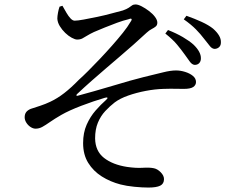

<svg xmlns="http://www.w3.org/2000/svg" viewBox="-20 -789 1040 864"><path d="M945 -569Q933 -570 923 -583.5Q913 -597 898 -615Q883 -635 862 -656.5Q841 -678 807 -702L819 -718Q856 -705 887.5 -690.5Q919 -676 939 -660Q957 -644 966 -628.5Q975 -613 974 -597Q974 -584 965.5 -576.5Q957 -569 945 -569ZM856 -497Q844 -498 834 -512Q824 -526 811 -544Q796 -565 777 -588Q758 -611 724 -638L736 -654Q774 -639 803 -622Q832 -605 851 -588Q885 -555 884 -526Q884 -513 876.5 -505Q869 -497 856 -497ZM648 55Q620 55 584.5 51.5Q549 48 522 41Q476 29 438 5Q400 -19 377 -56Q354 -93 354 -145Q354 -192 370 -228Q386 -264 410 -291.5Q434 -319 457 -339Q465 -346 463.5 -349Q462 -352 452 -349Q401 -334 346 -313Q291 -292 256 -272Q225 -254 205 -240Q185 -226 170.5 -218Q156 -210 140 -210Q129 -210 117.5 -217.5Q106 -225 98.5 -237Q91 -249 91 -261Q91 -275 97.5 -284Q104 -293 118 -299Q137 -305 161 -313Q185 -321 206 -331Q238 -346 269 -370Q300 -394 335 -430Q353 -446 377.5 -470.5Q402 -495 429.5 -524Q457 -553 484 -583.5Q511 -614 533 -641.5Q555 -669 567 -690Q575 -701 571.5 -704Q568 -707 557 -702Q535 -697 506.5 -686.5Q478 -676 451 -665Q424 -654 403 -645Q384 -636 372 -628.5Q360 -621 350.5 -616Q341 -611 327 -611Q318 -611 303 -619Q288 -627 273.5 -641Q259 -655 249 -671.5Q239 -688 238 -705Q238 -716 241 -732Q244 -748 248 -759L261 -763Q270 -747 279 -731.5Q288 -716 297.5 -706Q307 -696 316 -696Q329 -696 356.5 -701Q384 -706 417.5 -713Q451 -720 482 -728.5Q513 -737 533 -742Q550 -748 559 -754Q568 -760 574 -764.5Q580 -769 590 -769Q601 -769 617.5 -760.5Q634 -752 650.5 -739.5Q667 -727 677.5 -713Q688 -699 688 -687Q688 -676 681 -670Q674 -664 663 -658.5Q652 -653 640 -642Q610 -614 580.5 -588Q551 -562 520 -535.5Q489 -509 457.5 -482Q426 -455 393 -426Q360 -397 326 -365Q323 -361 324 -359Q325 -357 329 -358Q362 -367 403 -378.5Q444 -390 485.5 -402.5Q527 -415 564 -425.5Q601 -436 626 -442Q680 -455 714 -463.5Q748 -472 772 -472Q792 -472 813 -465.5Q834 -459 848 -447.5Q862 -436 862 -420Q862 -406 849.5 -397.5Q837 -389 807 -389Q790 -389 768.5 -389.5Q747 -390 716 -389Q678 -388 636 -380Q594 -372 557 -359Q520 -346 496 -328Q474 -311 453.5 -289Q433 -267 420.5 -237Q408 -207 408 -166Q409 -109 448 -78.5Q487 -48 551 -38Q592 -32 622.5 -34Q653 -36 672 -32Q688 -29 703 -14Q718 1 718 17Q718 38 701 46.5Q684 55 648 55Z"/></svg>

Font: Noto Serif JP ExtraLight Medium
Style: Regular
Weight: 500
Version: Version 2.003-H1;hotconv 1.1.1;makeotfexe 2.6.0